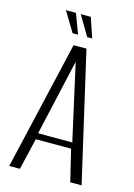

<svg xmlns="http://www.w3.org/2000/svg" viewBox="-113 -791 592 851"><g transform="rotate(15 183.0 -366.0)"><path d="M17 0 154 -591H213L349 0H297L262 -145H100L66 0ZM103 -173H260L182 -522ZM226 -641H203L149 -732H195ZM161 -641H136L81 -732H127Z"/></g></svg>

Font: Alumni Sans Thin Light
Style: Regular
Weight: 300
Version: Version 1.018